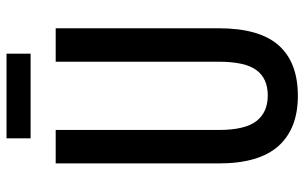

<svg xmlns="http://www.w3.org/2000/svg" viewBox="-188 -712 911 574"><g transform="rotate(-90 267.0 -425.5)"><path d="M469 -227Q469 -105 418 -47.5Q367 10 267 10Q169 10 117 -48Q65 -106 65 -226V-714H165V-226Q165 -148 191.5 -114Q218 -80 268 -80Q319 -80 344 -114Q369 -148 369 -227V-714H469ZM393 -861V-789H140V-861Z"/></g></svg>

Font: Noto Sans Lao Looped ExtraCondensed Medium
Style: Regular
Weight: 500
Width: 2
Designer: Mark Frömberg, Ben Mitchell
Foundry: The Fontpad Ltd
Version: Version 1.002; ttfautohint (v1.8.4.7-5d5b)